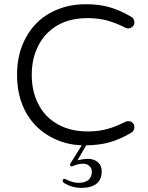

<svg xmlns="http://www.w3.org/2000/svg" viewBox="-20 -703 719 930"><path d="M601.6 -116.2Q592.8 -116.2 587.9 -113.3Q517.6 -77.1 455.1 -69.3Q430.7 -66.4 404.3 -66.4Q320.3 -66.4 258.8 -101.6Q196.3 -136.7 165 -200.2Q133.8 -260.7 133.8 -340.8Q133.8 -420.9 166 -482.4Q197.3 -543.9 257.3 -579.6Q317.4 -615.2 404.3 -615.2Q457 -615.2 499.5 -603.5Q542 -591.8 587.9 -568.4Q592.8 -565.4 599.1 -565.4Q605.5 -565.4 609.4 -566.4Q616.2 -568.4 622.1 -574.2Q630.9 -583 630.9 -593.8Q630.9 -615.2 613.3 -623Q559.6 -654.3 509.3 -668.5Q459 -682.6 395.5 -682.6Q299.8 -682.6 223.6 -640.6Q148.4 -599.6 106.4 -522.5Q62.5 -444.3 62.5 -340.8Q62.5 -245.1 99.6 -169.9Q137.7 -94.7 207 -50.8Q207 -50.8 207 -50.8Q275.4 -6.8 360.4 0L376 1L322.3 86.9Q319.3 91.8 319.3 95.2Q319.3 98.6 320.3 99.6Q321.3 100.6 321.3 100.6L328.1 103.5Q329.1 103.5 333 101.6Q336.9 99.6 340.8 98.1Q344.7 96.7 348.1 95.7Q351.6 94.7 355 93.8Q358.4 92.8 361.3 92.3Q364.3 91.8 368.2 90.8Q375 89.8 382.8 89.8Q402.3 89.8 414.1 102.5Q424.8 112.3 424.8 128.9Q424.8 152.3 411.1 166Q394.5 182.6 360.4 182.6Q332 182.6 297.9 165Q293.9 163.1 291 163.1Q288.1 163.1 285.6 166Q283.2 168.9 283.2 173.8Q283.2 176.8 290 183.6Q330.1 207 373 207Q450.2 207 467.8 158.2Q472.7 144.5 472.7 126Q472.7 99.6 454.1 83Q435.5 66.4 406.2 66.4Q390.6 66.4 377 69.3L355.5 73.2L397.5 1Q462.9 0 512.2 -14.2Q561.5 -28.3 613.3 -58.6Q630.9 -68.4 630.9 -87.9Q630.9 -99.6 622.6 -107.9Q614.3 -116.2 601.6 -116.2Z"/></svg>

Font: FakePearl
Style: ExtraLight
Weight: 300
Version: Version 1.2